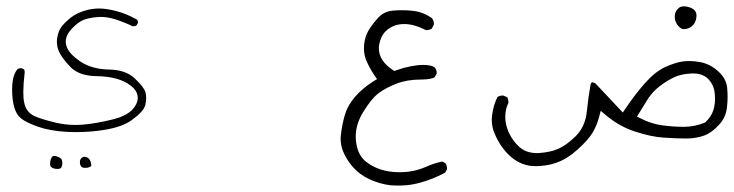

<svg xmlns="http://www.w3.org/2000/svg" viewBox="-20 -264 2305 603"><path d="M18.1 16.6Q18.1 70.8 35.6 96.7Q52.2 120.6 117.7 139.6Q162.1 150.9 217.3 150.9Q267.1 150.9 309.6 143.6Q364.7 134.3 393.6 113.3Q431.6 85.9 436.5 65.4Q439 53.7 439 43.9Q439 34.2 437 26.4Q432.6 9.8 403.3 -17.6Q374.5 -44.4 325.7 -45.4Q267.1 -46.4 231 -71.8Q193.4 -97.7 188 -122.1Q186.5 -127.4 186.5 -132.8Q186.5 -153.3 204.6 -172.9Q225.1 -194.8 242.9 -201.7Q260.7 -208.5 286.6 -210.4Q291.5 -210.9 296.4 -210.9Q318.4 -210.9 342.8 -203.1Q370.1 -194.3 396.5 -181.6Q397.5 -181.6 398.9 -181.6Q404.3 -181.6 408.2 -183.6L413.1 -191.4Q413.1 -192.9 413.1 -193.4Q413.1 -193.8 413.1 -194.3Q413.1 -194.8 412.8 -195.8Q412.6 -196.8 412.6 -197.5Q412.6 -198.2 412.1 -199.2Q411.6 -200.7 410.6 -202.1Q378.4 -220.7 344.2 -229.5Q313 -237.3 292.5 -237.3Q272 -237.3 252.9 -232.4Q221.7 -224.1 202.1 -208.5Q181.6 -191.9 171.9 -178.2Q163.1 -165.5 159.7 -145.5Q158.7 -139.2 158.7 -133.3Q158.7 -119.1 163.1 -107.4Q171.4 -84.5 200.7 -54.2Q227.5 -25.9 282.2 -24.9Q354.5 -23.9 391.1 5.4Q412.6 22 412.6 43.5Q412.6 54.2 407.2 64Q396 85.9 369.6 98.6Q354.5 106 335 110.8Q284.7 123.5 240.7 127.4Q228.5 128.4 216.3 128.4Q184.1 128.4 152.3 120.6Q109.9 110.4 88.4 100.6Q61.5 88.4 55.7 56.6Q53.2 45.4 53.2 24.2Q53.2 2.9 57.1 -32.7Q57.6 -35.6 57.6 -37.1Q57.6 -42 55.7 -45.9L47.9 -49.8Q46.9 -49.8 44.9 -49.8Q40 -49.8 35.6 -47.4Q18.1 -28.3 18.1 16.6ZM246.6 263.2Q250.5 263.2 254.4 262.7Q262.2 261.2 265.6 258.3Q266.6 257.8 266.6 255.9Q266.6 253.9 266.6 252.9Q266.6 252 266.1 250Q265.6 248 265.1 245.8Q264.6 243.7 263.9 241.9Q263.2 240.2 262.2 238.8Q258.8 231.9 252 230Q248 228.5 244.1 228.5Q239.7 228.5 235.4 232.9Q231 237.3 231 245.1Q231 248 231.2 250.2Q231.4 252.4 232.4 254.4Q235.4 263.2 246.6 263.2ZM137.2 250Q137.2 256.8 140.1 259.8Q143.1 262.7 147.7 264.6Q152.3 266.6 161.6 266.6Q164.6 266.6 167.5 265.6Q170.4 264.6 171.4 263.7Q172.4 262.7 172.9 261.2Q175.8 254.9 175.8 249.5Q175.8 238.3 171.4 233.9Q167.5 230.5 160.6 228Q153.8 225.6 150.4 225.6Q146.5 225.6 144.5 227.5Q139.2 232.9 137.7 245.1Q137.2 247.6 137.2 250Z M1297.4 -226.1Q1287.1 -229 1272.5 -230.5Q1257.8 -231.9 1241.7 -231.9Q1225.6 -231.9 1211.9 -230.5Q1186 -227.5 1168.9 -209.5Q1149.4 -188.5 1137.2 -168Q1126 -148.9 1123.5 -123.5Q1123 -117.7 1123 -111.8Q1123 -93.3 1129.4 -76.7Q1138.7 -53.2 1156.2 -26.9L1164.1 -15.6L1152.3 -8.3Q1118.2 13.2 1094.7 40.5Q1071.3 67.9 1063 97.2Q1054.2 127.4 1050.8 158.2Q1049.8 165 1049.8 171.9Q1049.8 192.4 1057.6 211.4Q1067.9 237.3 1088.4 260.7Q1108.9 284.2 1140.1 298.8Q1171.4 313.5 1206.5 317.9Q1218.3 318.8 1224.4 318.8Q1230.5 318.8 1236.6 318.8Q1242.7 318.8 1254.4 317.9Q1276.9 315.9 1298.3 310.1Q1339.8 298.8 1377.9 278.3L1383.8 267.6Q1383.8 266.6 1383.8 265.9Q1383.8 265.1 1383.8 263.9Q1383.8 262.7 1383.5 261.2Q1383.3 259.8 1383.1 258.5Q1382.8 257.3 1382.3 255.9Q1381.8 254.4 1381.3 253.4Q1380.4 251 1378.9 248.5L1369.1 243.2Q1341.8 249 1316.9 260.3Q1279.3 276.9 1234.9 276.9Q1171.4 276.9 1129.4 243.7Q1101.6 221.7 1097.7 175.8Q1097.2 170.4 1097.2 165Q1097.2 126 1120.6 87.9Q1146.5 45.4 1169.2 28.6Q1191.9 11.7 1225.1 -1.2Q1258.3 -14.2 1301.3 -14.2Q1333.5 -14.2 1345.2 -21.5L1351.6 -33.2Q1351.6 -33.7 1351.6 -34.7Q1351.6 -44.9 1344.7 -52.7Q1334 -60.1 1308.6 -60.1Q1292 -60.1 1270.3 -55.9Q1248.5 -51.8 1225.1 -43.5L1218.8 -41L1213.4 -44.4Q1169.9 -73.2 1169.9 -112.3Q1169.9 -118.2 1170.9 -124Q1175.3 -149.9 1191.4 -166Q1203.6 -178.2 1222.2 -184.6Q1235.4 -188.5 1250 -188.5Q1279.8 -188.5 1317.9 -169.4Q1317.9 -169.4 1317.9 -169.4Q1328.6 -169.4 1336.4 -174.3L1342.3 -186Q1342.8 -187.5 1342.8 -188.5Q1342.8 -199.2 1336.4 -207Q1317.9 -220.2 1297.4 -226.1Z M2166.5 -205.6Q2167.5 -211.4 2167.5 -214.4Q2167.5 -225.6 2160.4 -232.7Q2153.3 -239.7 2137.2 -243.2Q2131.8 -244.1 2129.2 -244.1Q2126.5 -244.1 2123.5 -243.7Q2115.7 -243.2 2109.9 -237.3Q2104 -231.4 2101.6 -225.3Q2099.1 -219.2 2099.1 -211.4Q2099.1 -193.8 2111.8 -180.7Q2119.6 -172.9 2126.5 -172.4Q2144 -172.4 2155.8 -184.1Q2163.6 -191.9 2166.5 -205.6ZM2192.4 121.6Q2160.6 134.3 2127.7 134.3Q2094.7 134.3 2060.1 129.6Q2025.4 125 1993.2 108.4L1980.5 102.1Q2001.5 67.4 2015.6 45.4Q2031.2 22 2054.2 4.9Q2077.1 -12.2 2098.6 -22Q2120.1 -31.7 2151.4 -33.2Q2154.3 -33.2 2159.4 -33.2Q2164.6 -33.2 2172.6 -32Q2180.7 -30.8 2189 -26.9Q2197.8 -22.9 2204.1 -16.1Q2221.7 2 2224.6 28.3Q2225.6 37.1 2225.6 48.8Q2225.6 60.5 2222.7 73.2Q2217.3 98.6 2196.8 118.7L2194.8 120.6ZM1524.4 112.3Q1524.4 134.8 1533.2 154.8Q1549.3 193.8 1576.2 220.7Q1608.4 252.9 1649.4 257.3Q1655.3 257.8 1665.5 257.8Q1675.8 257.8 1692.4 255.6Q1709 253.4 1725.6 247.6Q1759.8 236.3 1793.5 206.1Q1827.6 175.3 1840.8 153.3Q1854 131.3 1861.3 104L1866.7 84L1882.3 97.2Q1924.3 132.8 1973.6 148.9Q2023.9 165.5 2063.7 168.2Q2103.5 170.9 2130.9 170.9Q2135.3 170.9 2139.6 170.9Q2167.5 170.4 2191.9 161.6Q2215.3 152.8 2237.3 128.9Q2258.8 106.4 2262.7 76.2Q2265.1 57.1 2265.1 41Q2265.1 24.9 2263.7 11.2Q2260.7 -17.1 2236.1 -39.6Q2211.4 -62 2182.1 -68.4Q2162.1 -72.3 2144 -72.3Q2134.8 -72.3 2124.5 -71Q2114.3 -69.8 2099.6 -65.2Q2085 -60.5 2068.4 -53.2Q2036.6 -38.1 2004.9 -2Q1973.1 34.2 1945.3 75.7L1936 89.4L1850.1 -2Q1844.2 -5.4 1840.3 -5.4Q1837.4 -5.4 1835 0Q1827.6 40.5 1823.2 84.5Q1818.4 133.8 1788.1 163.6Q1759.3 191.9 1733.9 203.1Q1708.5 214.4 1670.9 216.8Q1667.5 216.8 1664.6 216.8Q1649.4 216.8 1633.8 211.4Q1615.7 204.6 1601.1 187.5Q1574.7 157.2 1568.4 121.1Q1566.9 111.3 1566.9 103.5Q1566.9 78.6 1576.7 59.1Q1576.7 58.6 1576.7 57.6Q1576.7 56.6 1576.7 54.7Q1576.7 52.7 1576.2 50.8Q1575.7 48.8 1575.2 47.4Q1574.7 44.4 1573.2 41.5L1561 36.1Q1559.6 36.1 1558.1 36.1Q1549.3 36.1 1542.5 40.5Q1530.3 64 1525.9 95.2Q1524.4 104 1524.4 112.3Z"/></svg>

Font: NaikaiFont
Style: ExtraLight
Weight: 200
Version: Version 1.89